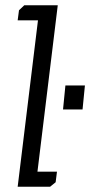

<svg xmlns="http://www.w3.org/2000/svg" viewBox="-20 -708 342 728"><path d="M52 -669 72 -688H199L122 -57H196L191 -17L170 0H47L124 -631H47ZM219 -293 228 -384H302L293 -293Z"/></svg>

Font: Zilla Slab Regular
Style: Italic
Weight: 400
Italic angle: -6°
Designer: Typotheque.com
Foundry: Typotheque type foundry
Version: Version 1.1; 2017; ttfautohint (v1.6)